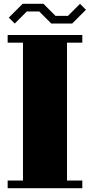

<svg xmlns="http://www.w3.org/2000/svg" viewBox="-20 -983 470 1003"><path d="M410 -800H20V-760H100V-40H20V0H410V-40H330V-760H410ZM98 -963 26 -891 57 -860 120 -923H185L248 -860H357L429 -932L398 -963L335 -900H270L207 -963Z"/></svg>

Font: Kumar One
Style: Regular
Weight: 400
Designer: Parimal Parmar
Foundry: Indian Type Foundry
Version: Version 1.000;PS 1.000;hotconv 1.0.88;makeotf.lib2.5.647800